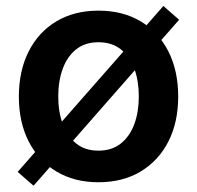

<svg xmlns="http://www.w3.org/2000/svg" viewBox="-20 -583 642 626"><path d="M300.8 11.2Q222.2 11.2 163.8 -23.9Q105.5 -59.1 73.5 -121.8Q41.5 -184.6 41.5 -268.1Q41.5 -352.1 73.5 -415.3Q105.5 -478.5 163.8 -513.4Q222.2 -548.3 300.8 -548.3Q380.4 -548.3 438.7 -513.4Q497.1 -478.5 529.1 -415.3Q561 -352.1 561 -268.1Q561 -184.6 529.1 -121.8Q497.1 -59.1 438.7 -23.9Q380.4 11.2 300.8 11.2ZM300.8 -91.8Q344.7 -91.8 374 -115.2Q403.3 -138.7 418 -178.5Q432.6 -218.3 432.6 -268.6Q432.6 -318.8 418 -358.9Q403.3 -398.9 374 -422.1Q344.7 -445.3 300.8 -445.3Q257.3 -445.3 228.3 -422.1Q199.2 -398.9 184.6 -358.9Q169.9 -318.8 169.9 -268.6Q169.9 -218.3 184.6 -178.5Q199.2 -138.7 228.3 -115.2Q257.3 -91.8 300.8 -91.8ZM89.4 22.5 37.6 -22.5 512.7 -563.5 564 -518.6Z"/></svg>

Font: Inter 17pt SemiBold
Style: Regular
Weight: 600
Version: Version 4.001;git-66647c0bb